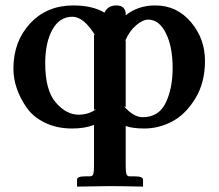

<svg xmlns="http://www.w3.org/2000/svg" viewBox="-20 -465 812 713"><path d="M530.8 -392.1Q509.8 -392.1 484.9 -370.6Q460 -349.1 444.8 -313L446.8 -314.9V-67.9L440.9 -69.8Q476.1 -29.8 509.8 -29.8Q569.8 -29.8 595.5 -83.5Q621.1 -137.2 621.1 -211.9Q621.1 -292 595.9 -342Q570.8 -392.1 530.8 -392.1ZM249 -402.8Q201.2 -402.8 174.6 -355Q147.9 -307.1 147.9 -230Q147.9 -129.9 187 -84.5Q226.1 -39.1 272 -39.1Q309.1 -39.1 337.9 -60.1L329.1 -57.1V-335.9L333 -334Q291 -402.8 249 -402.8ZM313 189.9Q324.2 189.9 326.7 180.9Q329.1 171.9 329.1 150.9V-1Q293.9 12.2 248 12.2Q191.9 12.2 147.9 -8.8Q104 -29.8 79.6 -64.5Q55.2 -99.1 42.5 -136Q29.8 -172.9 29.8 -210Q29.8 -311 91.8 -377.9Q153.8 -444.8 252 -444.8Q323.7 -444.8 368.2 -418L370.1 -421.9Q382.3 -444.8 412.1 -444.8Q431.2 -444.8 439 -435.3Q446.8 -425.8 446.8 -415V-408.2Q493.7 -445.3 557.1 -444.8Q636.2 -444.8 688.7 -383.3Q741.2 -321.8 741.2 -238.8Q741.2 -157.7 705.1 -98.9Q668.9 -40 619.4 -13.9Q569.8 12.2 516.1 12.2Q473.1 12.2 446.8 2.9V150.9Q446.8 172.9 449.5 181.4Q452.1 189.9 461.9 189.9H481Q510.7 189.9 511.2 202.1V228Q425.3 226.1 386.2 226.1L266.1 228V202.1Q266.1 189.9 294.9 189.9Z"/></svg>

Font: Linux Libertine
Style: Semibold
Weight: 600
Designer: Philipp H. Poll
Foundry: Philipp H. Poll
Version: Version 5.1.2 ; ttfautohint (v0.9)